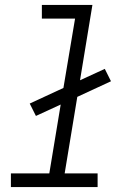

<svg xmlns="http://www.w3.org/2000/svg" viewBox="-20 -755 540 775"><path d="M24 0V-55H179L225 -333L125 -287L100 -337L236 -400L283 -680H149V-735H353L303 -431L403 -477L428 -427L292 -364L241 -55H374V0Z"/></svg>

Font: Iosevka Curly Light Oblique
Style: Regular
Weight: 300
Italic angle: -9°
Monospace: yes
Designer: Belleve Invis
Foundry: Belleve Invis
Version: Version 11.1.0; ttfautohint (v1.8.3)